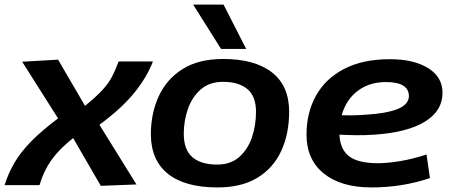

<svg xmlns="http://www.w3.org/2000/svg" viewBox="-29 -810 1974 840"><path d="M490 -541H640Q615 -475 561 -407Q507 -339 406 -264L568 -3L412 3L291 -206Q246 -170 218 -137.5Q190 -105 172.5 -71.5Q155 -38 144 0H-9Q7 -51 34 -97.5Q61 -144 107 -191Q153 -238 225 -292L68 -540L225 -549L343 -347Q390 -385 417.5 -414.5Q445 -444 460.5 -473.5Q476 -503 490 -541Z M923 10Q781 10 706.5 -49Q632 -108 631 -221Q631 -314 665.5 -389Q700 -464 770 -508Q840 -552 947 -552Q1085 -552 1160.5 -493.5Q1236 -435 1236 -321Q1236 -225 1201.5 -150Q1167 -75 1097.5 -32.5Q1028 10 923 10ZM921 -90Q980 -90 1017.5 -123Q1055 -156 1073 -208.5Q1091 -261 1091 -321Q1091 -389 1053 -420.5Q1015 -452 947 -452Q887 -452 849 -418.5Q811 -385 793 -333Q775 -281 775 -225Q775 -155 812.5 -122.5Q850 -90 921 -90ZM938 -596 816 -790H949L1048 -596Z M1852 -31Q1731 10 1596 10Q1463 10 1387.5 -51Q1312 -112 1312 -221Q1312 -317 1353.5 -391.5Q1395 -466 1476.5 -508.5Q1558 -551 1677 -551Q1781 -551 1844 -512Q1907 -473 1907 -404Q1907 -325 1830.5 -278Q1754 -231 1612 -221Q1568 -218 1529 -218.5Q1490 -219 1456 -221Q1459 -157 1498 -126.5Q1537 -96 1625 -96Q1665 -96 1720.5 -105Q1776 -114 1837 -134ZM1659 -451Q1587 -451 1536 -412.5Q1485 -374 1466 -306Q1490 -305 1515.5 -305.5Q1541 -306 1568 -308Q1659 -313 1709 -332.5Q1759 -352 1760 -389Q1760 -451 1659 -451Z"/></svg>

Font: Georama Extended SemiBold
Style: Italic
Weight: 600
Width: 7
Italic angle: -9°
Designer: Jean-Baptiste Levee
Foundry: Production Type
Version: Version 1.000